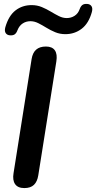

<svg xmlns="http://www.w3.org/2000/svg" viewBox="-20 -950 490 978"><path d="M104 8Q71 8 57 -12Q43 -32 49 -68L141 -649Q146 -681 164 -697Q182 -713 214 -713Q246 -713 259.5 -693.5Q273 -674 267 -637L175 -57Q170 -25 153 -8.5Q136 8 104 8ZM31 -770Q16 -771 9 -781.5Q2 -792 7 -811Q24 -870 59 -897Q94 -924 141 -924Q169 -924 193 -914Q217 -904 238.5 -891Q260 -878 280 -868Q300 -858 320 -858Q342 -858 360 -869.5Q378 -881 386 -904Q391 -918 399.5 -924.5Q408 -931 424 -930Q439 -929 446 -918.5Q453 -908 448 -889Q432 -831 396 -803.5Q360 -776 313 -776Q285 -776 261 -786Q237 -796 216 -809Q195 -822 175 -832Q155 -842 135 -842Q113 -842 95.5 -830.5Q78 -819 69 -796Q64 -782 55.5 -775.5Q47 -769 31 -770Z"/></svg>

Font: Nunito ExtraLight
Style: Italic
Weight: 200
Italic angle: -9°
Designer: Vernon Adams
Foundry: Vernon Adams
Version: Version 3.602